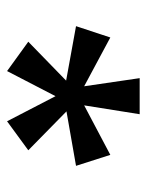

<svg xmlns="http://www.w3.org/2000/svg" viewBox="44 -834 415 543"><g transform="rotate(90 251.5 -562.5)"><path d="M181 -375 98 -435 208 -542 54 -570 86 -667 224 -593 201 -750H303L278 -593L418 -667L449 -570L295 -543L405 -435L323 -375L252 -512Z"/></g></svg>

Font: Teachers ExtraBold
Style: Regular
Weight: 800
Designer: Alfredo Marco Pradil, Chank Diesel
Version: Version 1.001